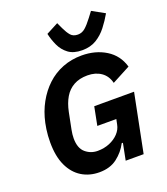

<svg xmlns="http://www.w3.org/2000/svg" viewBox="-169 -1067 1038 1196"><g transform="rotate(-20 350.0 -469.5)"><path d="M460 0 482 -111H474Q448 -60 401 -24Q354 12 283 12Q217 12 166 -19.5Q115 -51 86 -113Q57 -175 57 -268Q57 -290 58.5 -311.5Q60 -333 63 -353.5Q66 -374 70 -393Q85 -463 117 -521Q149 -579 194.5 -621.5Q240 -664 298.5 -687Q357 -710 425 -710Q517 -710 585.5 -667.5Q654 -625 677 -545L556 -481Q544 -530 507 -555.5Q470 -581 417 -581Q364 -581 326 -560Q288 -539 265 -500Q242 -461 231 -407L209 -297Q206 -282 204.5 -268Q203 -254 203 -241Q203 -176 237.5 -146.5Q272 -117 318 -117Q361 -117 397 -132Q433 -147 457 -172.5Q481 -198 487 -230L494 -264H368L392 -386H656L579 0ZM442 -739Q385 -739 351 -764.5Q317 -790 299 -829Q281 -868 272 -909L352 -951L370 -912Q386 -878 402.5 -859Q419 -840 450 -840Q477 -840 498.5 -858.5Q520 -877 548 -914L576 -951L659 -905Q635 -863 605.5 -825Q576 -787 536.5 -763Q497 -739 442 -739Z"/></g></svg>

Font: IBM Plex Sans Var
Style: Italic
Weight: 400
Italic angle: -11.31°
Designer: Mike Abbink, Paul van der Laan, Pieter van Rosmalen
Foundry: Bold Monday
Version: Version 1.001